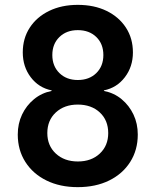

<svg xmlns="http://www.w3.org/2000/svg" viewBox="-20 -760 640 790"><path d="M299.8 10Q226.9 10 171.3 -17.3Q115.6 -44.6 84.4 -93.6Q53.1 -142.6 53.1 -206.3Q53.1 -251.5 70.8 -288.7Q88.5 -326 119.9 -351.8Q151.2 -377.6 192.3 -385.8V-388.2Q139.4 -398.8 106.5 -442.2Q73.7 -485.5 73.7 -544.3Q73.7 -602.2 102.5 -646.3Q131.2 -690.4 182.4 -715.2Q233.5 -740 300 -740Q367.5 -740 418.5 -715.2Q469.5 -690.3 498.2 -646.2Q526.9 -602.1 526.9 -544.3Q526.9 -485.5 493.7 -442.2Q460.6 -398.8 407.7 -388.2V-385.8Q449.4 -377.6 480.4 -351.8Q511.5 -326 529.2 -288.7Q546.9 -251.5 546.9 -206.3Q546.9 -142.7 515.7 -93.6Q484.6 -44.6 429.1 -17.3Q373.7 10 299.8 10ZM300.3 -95.6Q355.8 -95.6 390.5 -128Q425.3 -160.5 425.3 -212.4Q425.3 -265.2 390.5 -297.5Q355.7 -329.7 300 -329.7Q244.8 -329.7 209.7 -297.4Q174.7 -265 174.7 -212.4Q174.7 -160.6 209.7 -128.1Q244.8 -95.6 300.3 -95.6ZM300 -430.8Q347.2 -430.8 376.3 -459.3Q405.3 -487.8 405.3 -533.6Q405.3 -579.4 376.3 -607.7Q347.2 -636 300 -636Q253.5 -636 224.4 -607.6Q195.3 -579.2 195.3 -533.6Q195.3 -488 224.4 -459.4Q253.5 -430.8 300 -430.8Z"/></svg>

Font: Atlassian Mono
Style: Regular
Weight: 400
Monospace: yes
Designer: Philipp Nurullin, Konstantin Bulenkov
Foundry: Modifications by Atlassian Pty Ltd, manufactured by JetBrains
Version: Version 2.304